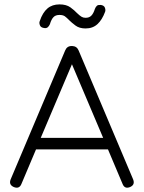

<svg xmlns="http://www.w3.org/2000/svg" viewBox="-20 -854 654 874"><path d="M43 -2.5C43 -2.5 43 -2.5 43 -2.5C27 -9.5 22 -21 28.5 -37.5C28.5 -37.5 28.5 -37.5 28.5 -37.5C28.5 -37.5 276.5 -624 276.5 -624C282 -637.5 291.5 -644.5 306 -644.5C306 -644.5 306 -644.5 306 -644.5C306 -644.5 309 -644.5 309 -644.5C322.5 -644 332.5 -637.5 338 -624C338 -624 338 -624 338 -624C338 -624 586 -37.5 586 -37.5C592.5 -21 588 -9.5 572 -2.5C572 -2.5 572 -2.5 572 -2.5C555.5 4 544.5 -0.5 538 -16.5C538 -16.5 538 -16.5 538 -16.5C538 -16.5 471.5 -174 471.5 -174C471.5 -174 144 -174 144 -174C144 -174 77.5 -16.5 77.5 -16.5C71 -0.5 59.5 4 43 -2.5ZM307.5 -561.5C307.5 -561.5 165.5 -226.5 165.5 -226.5C165.5 -226.5 449.5 -226.5 449.5 -226.5C449.5 -226.5 307.5 -561.5 307.5 -561.5ZM369.5 -724.5C369.5 -724.5 369.5 -724.5 369.5 -724.5C350.5 -724.5 335.5 -729 324 -737.5C312.5 -746 303 -754 295.5 -761.5C295.5 -761.5 295.5 -761.5 295.5 -761.5C288 -769.5 281 -775.5 275 -780C269 -784 261 -786 251 -786C251 -786 251 -786 251 -786C238.5 -786 229.5 -782.5 223.5 -776C217 -769.5 211.5 -758.5 207 -743.5C207 -743.5 207 -743.5 207 -743.5C204.5 -738 201.5 -733.5 197.5 -730C193 -726.5 187.5 -725 180.5 -726.5C180.5 -726.5 180.5 -726.5 180.5 -726.5C170.5 -728 164 -732 161.5 -739.5C159 -746.5 158.5 -752.5 161 -758C161 -758 161 -758 161 -758C169.5 -784 181.5 -803 196 -815.5C210.5 -828 229 -834 251 -834C251 -834 251 -834 251 -834C271.5 -834 288 -829.5 300.5 -820.5C313 -811.5 322.5 -803 330 -795C330 -795 330 -795 330 -795C339 -786.5 346 -780.5 351.5 -777.5C356.5 -774.5 362.5 -773 369.5 -773C369.5 -773 369.5 -773 369.5 -773C380.5 -773 389 -776 395.5 -782.5C402 -789 407.5 -799 412 -813.5C412 -813.5 412 -813.5 412 -813.5C414.5 -820 417.5 -824.5 421.5 -828C425 -831 431 -832 439 -831.5C439 -831.5 439 -831.5 439 -831.5C448.5 -830 455 -826 457.5 -819C460 -812 460.5 -806 458.5 -800.5C458.5 -800.5 458.5 -800.5 458.5 -800.5C449.5 -776 438 -757.5 424 -744.5C409.5 -731 391.5 -724.5 369.5 -724.5Z"/></svg>

Font: Jura-Fortis-Regular
Style: Regular
Weight: 500
Designer: Daniel Johnson, Alexei Vanyashin, Mirko Velimirovic
Foundry: Daniel Johnson
Version: ""